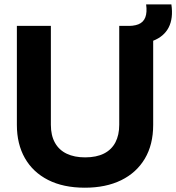

<svg xmlns="http://www.w3.org/2000/svg" viewBox="-20 -847 805 876"><path d="M367 9.4Q268.9 9.4 199.4 -26Q130 -61.4 93.5 -125.7Q57 -190 57 -277.1V-729H212.1V-277.6Q212.1 -228.6 230.9 -195.4Q249.7 -162.1 284.6 -145.6Q319.4 -129 368.4 -129Q420 -129 454.6 -146.6Q489.1 -164.1 506.6 -197.5Q524 -230.9 524 -277.6V-729H678.9V-277.1Q678.9 -187.1 640.8 -123.1Q602.7 -59 532.9 -24.8Q463 9.4 367 9.4ZM549.7 -646.4V-729Q588.4 -726.9 611.4 -736.1Q634.4 -745.3 643.1 -768.1Q651.7 -790.9 646.7 -827H761.9Q771.1 -763.6 749.6 -721.8Q728 -680 677.9 -660.7Q627.7 -641.4 549.7 -646.4Z"/></svg>

Font: Mona Sans ExtraLight
Style: Regular
Weight: 200
Designer: Deni Anggara
Foundry: GitHub
Version: Version 2.000